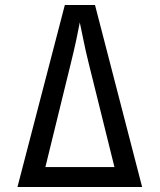

<svg xmlns="http://www.w3.org/2000/svg" viewBox="-20 -750 640 770"><path d="M50 0 240 -730H361L550 0ZM264 -496 162 -80H439L336 -495Q323 -547 314 -592.5Q305 -638 300 -660Q296 -638 286.5 -593Q277 -548 264 -496Z"/></svg>

Font: JetBrains Mono NL
Style: Regular
Weight: 400
Monospace: yes
Designer: Philipp Nurullin, Konstantin Bulenkov
Foundry: JetBrains
Version: Version 2.305; ttfautohint (v1.8.4.7-5d5b)